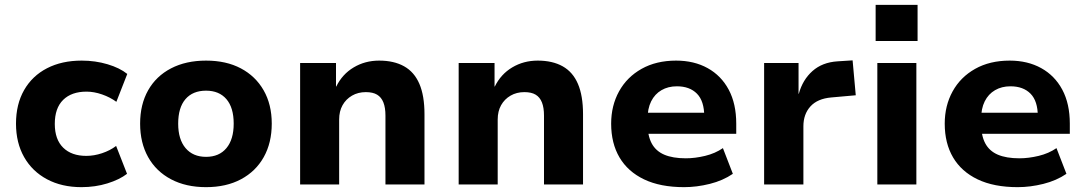

<svg xmlns="http://www.w3.org/2000/svg" viewBox="-20 -761 4477 792"><path d="M316 11Q235 11 174 -21.5Q113 -54 79.5 -113Q46 -172 46 -251Q46 -331 79.5 -389.5Q113 -448 174 -479.5Q235 -511 317 -511Q373 -511 423.5 -496Q474 -481 505 -456L460 -341Q434 -360 401 -371.5Q368 -383 337 -383Q275 -383 240.5 -349Q206 -315 206 -250Q206 -186 240.5 -152Q275 -118 336 -118Q368 -118 401 -129Q434 -140 459 -159L504 -44Q473 -20 423 -4.5Q373 11 316 11Z M830 11Q747 11 685.5 -21.5Q624 -54 591 -113Q558 -172 558 -251Q558 -330 591 -388.5Q624 -447 685.5 -479Q747 -511 830 -511Q913 -511 973.5 -479Q1034 -447 1067.5 -388.5Q1101 -330 1101 -251Q1101 -172 1068 -113Q1035 -54 974 -21.5Q913 11 830 11ZM830 -114Q884 -114 914 -150Q944 -186 944 -251Q944 -317 914 -352Q884 -387 830 -387Q775 -387 745 -352Q715 -317 715 -251Q715 -186 745.5 -150Q776 -114 830 -114Z M1218 0V-501H1366V-404H1367Q1392 -455 1439 -483Q1486 -511 1544 -511Q1605 -511 1647 -487.5Q1689 -464 1710 -415Q1731 -366 1731 -290V0H1570V-284Q1570 -317 1561.5 -338.5Q1553 -360 1535.5 -370.5Q1518 -381 1489 -381Q1457 -381 1432 -366.5Q1407 -352 1393 -327Q1379 -302 1379 -268V0Z M1872 0V-501H2020V-404H2021Q2046 -455 2093 -483Q2140 -511 2198 -511Q2259 -511 2301 -487.5Q2343 -464 2364 -415Q2385 -366 2385 -290V0H2224V-284Q2224 -317 2215.5 -338.5Q2207 -360 2189.5 -370.5Q2172 -381 2143 -381Q2111 -381 2086 -366.5Q2061 -352 2047 -327Q2033 -302 2033 -268V0Z M2802 11Q2704 11 2637 -21Q2570 -53 2535.5 -111.5Q2501 -170 2501 -251Q2501 -325 2533.5 -384Q2566 -443 2626.5 -477Q2687 -511 2769 -511Q2843 -511 2899 -480Q2955 -449 2986 -391Q3017 -333 3017 -251V-209H2629V-296H2898L2885 -281Q2885 -344 2855 -374.5Q2825 -405 2772 -405Q2736 -405 2708.5 -389Q2681 -373 2666 -343Q2651 -313 2651 -269V-254Q2651 -202 2668 -170Q2685 -138 2720 -123Q2755 -108 2809 -108Q2847 -108 2888.5 -118Q2930 -128 2962 -150L3003 -44Q2962 -16 2908 -2.5Q2854 11 2802 11Z M3132 0V-501H3274V-374H3275Q3291 -432 3331.5 -468Q3372 -504 3435 -508L3497 -512L3510 -368L3409 -359Q3352 -354 3323 -322Q3294 -290 3294 -240V0Z M3592 -592V-741H3765V-592ZM3599 0V-501H3760V0Z M4178 11Q4080 11 4013 -21Q3946 -53 3911.5 -111.5Q3877 -170 3877 -251Q3877 -325 3909.5 -384Q3942 -443 4002.5 -477Q4063 -511 4145 -511Q4219 -511 4275 -480Q4331 -449 4362 -391Q4393 -333 4393 -251V-209H4005V-296H4274L4261 -281Q4261 -344 4231 -374.5Q4201 -405 4148 -405Q4112 -405 4084.5 -389Q4057 -373 4042 -343Q4027 -313 4027 -269V-254Q4027 -202 4044 -170Q4061 -138 4096 -123Q4131 -108 4185 -108Q4223 -108 4264.5 -118Q4306 -128 4338 -150L4379 -44Q4338 -16 4284 -2.5Q4230 11 4178 11Z"/></svg>

Font: Nunito Sans 8pt ExtraBold
Style: Regular
Weight: 800
Version: Version 3.101;gftools[0.9.27]